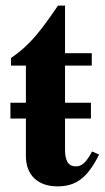

<svg xmlns="http://www.w3.org/2000/svg" viewBox="-20 -650 373 682"><path d="M307 -112C287 -74 271 -59 250 -59C222 -59 211 -79 211 -119V-229H303V-285H211V-417H306V-461H211V-630H186C128 -546 91 -493 19 -444V-417H72V-285H17V-229H72V-95C72 -28 115 12 184 12C251 12 291 -19 332 -101Z"/></svg>

Font: STIXGeneral
Style: Bold
Weight: 700
Designer: MicroPress Inc., with final additions and corrections provided by Coen Hoffman, Elsevier (retired)
Version: Version 1.1.0